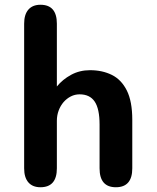

<svg xmlns="http://www.w3.org/2000/svg" viewBox="-20 -782 659 807"><path d="M467 5Q398.5 5 398.5 -74.5V-258.5Q398.5 -324.5 378 -355Q357.5 -385.5 314.5 -385.5Q295 -385.5 277.8 -376.8Q260.5 -368 247.2 -352.8Q234 -337.5 226.5 -317.2Q219 -297 219 -274.5V-74.5Q219 5 150 5Q117 5 99.2 -15.5Q81.5 -36 81.5 -74.5V-682.5Q81.5 -721 99.2 -741.5Q117 -762 150 -762Q219 -762 219 -682.5V-418.5Q243 -448 278.8 -467.5Q314.5 -487 358.5 -487Q410 -487 450 -467.2Q490 -447.5 513 -401.8Q536 -356 536 -278.5V-74.5Q536 5 467 5Z"/></svg>

Font: Sono Monospace SemiBold
Style: Regular
Weight: 600
Designer: Tyler Finck
Foundry: Tyler Finck
Version: Version 2.112